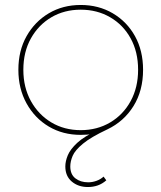

<svg xmlns="http://www.w3.org/2000/svg" viewBox="-20 -540 650 773"><path d="M334 213Q295 213 269 191Q243 169 243 130Q243 109 253 85Q263 61 291 35Q319 9 374 -16L363 -2Q344 1 331 2Q318 3 305 3Q233 3 176.5 -30.5Q120 -64 87 -123.5Q54 -183 54 -259Q54 -336 87 -394.5Q120 -453 176.5 -486.5Q233 -520 305 -520Q377 -520 434 -486.5Q491 -453 523.5 -394.5Q556 -336 556 -259Q556 -175 517.5 -113Q479 -51 412 -19Q346 12 314 38.5Q282 65 272.5 87.5Q263 110 263 130Q263 162 283.5 178Q304 194 335 194Q352 194 368.5 188Q385 182 397 171L408 186Q392 200 373.5 206.5Q355 213 334 213ZM305 -16Q371 -16 423.5 -47Q476 -78 506 -133Q536 -188 536 -259Q536 -331 506 -385.5Q476 -440 423.5 -470.5Q371 -501 305 -501Q239 -501 187 -470.5Q135 -440 104.5 -385.5Q74 -331 74 -259Q74 -188 104.5 -133Q135 -78 187 -47Q239 -16 305 -16Z"/></svg>

Font: Montserrat Alternates Thin
Style: Regular
Weight: 100
Designer: Julieta Ulanovsky
Foundry: Julieta Ulanovsky
Version: Version 9.000